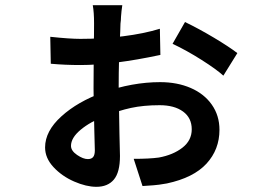

<svg xmlns="http://www.w3.org/2000/svg" viewBox="-20 -655 1040 741"><path d="M447 -590Q447 -578 445 -564L444 -532Q438 -432 438 -317Q438 -292 441 -139Q443 -69 443 -53Q443 10 419.5 38Q396 66 352 66Q313 66 266 45.5Q219 25 186.5 -10Q154 -45 154 -86Q154 -149 217 -206Q280 -263 377 -298Q491 -338 598 -338Q664 -338 716 -315.5Q768 -293 797.5 -251Q827 -209 827 -154Q827 -78 777 -23.5Q727 31 624 53Q590 59 573 60L530 63L496 -42Q557 -42 593 -47Q648 -57 684 -85Q720 -113 720 -156Q720 -200 686.5 -224.5Q653 -249 596 -249Q534 -249 485.5 -238.5Q437 -228 386 -207Q328 -185 291 -154Q254 -123 254 -92Q254 -73 277.5 -57Q301 -41 319 -41Q333 -41 339.5 -49Q346 -57 346 -75Q346 -91 344 -151Q341 -280 341 -314L342 -482Q343 -516 343 -565Q343 -608 338 -635H452Q450 -624 449 -612.5Q448 -601 447 -590ZM896 -450 842 -363Q816 -387 758.5 -423.5Q701 -460 646 -486L694 -570Q748 -544 806.5 -509Q865 -474 896 -450ZM290 -505Q375 -505 455 -515Q535 -525 597 -544L599 -443Q416 -404 290 -404Q231 -404 176 -409L174 -513Q249 -505 290 -505Z"/></svg>

Font: Merged Yaku Han JP SemiBold
Style: Regular
Weight: 600
Designer: Ryoko NISHIZUKA 西塚涼子 (kana, bopomofo & ideographs); Paul D. Hunt (Latin, Greek & Cyrillic); Sandoll Communications 산돌커뮤니
Foundry: Adobe
Version: Version 2.004